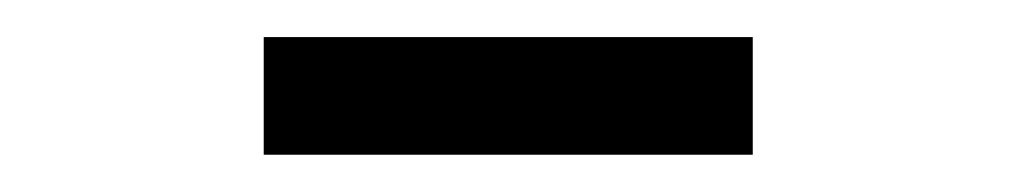

<svg xmlns="http://www.w3.org/2000/svg" viewBox="-20 -672 540 102"><path d="M120.1 -652.3H379.9V-589.8H120.1Z"/></svg>

Font: DINish
Style: Regular
Weight: 400
Designer: Bert Driehuis
Foundry: Playbeing
Version: Version 3.008; git-95204e4c-release